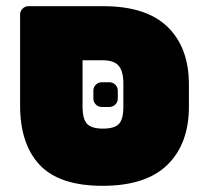

<svg xmlns="http://www.w3.org/2000/svg" viewBox="-20 -591 666 621"><path d="M361 -298V-272Q361 -261 353 -253Q345 -245 334 -245H309Q298 -245 290 -253Q282 -261 282 -272V-298Q282 -309 290 -317Q298 -325 309 -325H334Q345 -325 353 -317Q361 -309 361 -298ZM72 -571H314Q453 -571 522 -504Q591 -437 591 -318V-246Q591 -126 521.5 -58Q452 10 312 10Q172 10 108.5 -57.5Q45 -125 45 -250V-544Q45 -555 53 -563Q61 -571 72 -571ZM313 -396H247V-247Q247 -206 261.5 -190.5Q276 -175 313 -175Q350 -175 364.5 -190Q379 -205 379 -246V-321Q379 -360 364 -378Q349 -396 313 -396Z"/></svg>

Font: Rubik One
Style: Regular
Weight: 400
Designer: Hubert and Fischer with Elvire Volk Leonovitch
Foundry: Hubert and Fischer with Elvire Volk Leonovitch
Version: Version 1.001